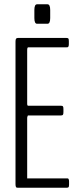

<svg xmlns="http://www.w3.org/2000/svg" viewBox="-20 -880 376 900"><path d="M153.8 -768.6Q141.1 -768.6 141.1 -795.4V-833Q141.1 -859.9 153.8 -859.9H202.6Q215.3 -859.9 215.3 -833V-795.4Q215.3 -768.6 202.6 -768.6ZM64 0Q59.6 0 57.6 -0.7Q55.7 -1.5 54.2 -5.4Q52.7 -9.3 52.7 -17.1V-685.1Q52.7 -695.3 55.4 -698.7Q58.1 -702.1 64 -702.1H291.5Q297.9 -702.1 300.3 -699.7Q302.7 -697.3 302.7 -687V-673.3Q302.7 -666 301 -662.6Q299.3 -659.2 297.6 -658.7Q295.9 -658.2 291.5 -658.2H112.3Q107.4 -658.2 107.4 -644.5V-391.1Q107.4 -389.6 108.6 -387Q109.9 -384.3 110.4 -384.3H266.1Q272.5 -384.3 274.9 -381.6Q277.3 -378.9 277.3 -369.1V-355Q277.3 -344.7 274.9 -341.8Q272.5 -338.9 266.1 -338.9H110.8Q110.4 -338.9 108.9 -334.5Q107.4 -330.1 107.4 -328.6V-43.9H292.5Q296.9 -43.9 298.6 -43.5Q300.3 -43 302 -39.6Q303.7 -36.1 303.7 -28.8V-15.1Q303.7 -4.9 301.3 -2.4Q298.8 0 292.5 0Z"/></svg>

Font: BenchNine Light
Style: Regular
Weight: 300
Version: Version 1 ; ttfautohint (v0.92.18-e454-dirty) -l 8 -r 50 -G 